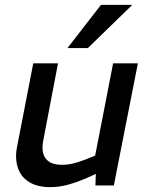

<svg xmlns="http://www.w3.org/2000/svg" viewBox="-20 -764 615 791"><path d="M187 7Q134 7 100 -14Q66 -35 53.5 -73Q41 -111 50 -158L117 -503H219L158 -184Q149 -135 169 -110Q189 -85 235 -85Q258 -85 281 -90.5Q304 -96 330 -106L372 -123L446 -503H548L449 0H373L376 -78L394 -56L336 -30Q294 -12 258 -2.5Q222 7 187 7ZM258 -566 396 -744H525L342 -566Z"/></svg>

Font: REM
Style: Italic
Weight: 400
Italic angle: -11°
Designer: Octavio Pardo
Foundry: Ashler Design
Version: Version 1.005;gftools[0.9.28]